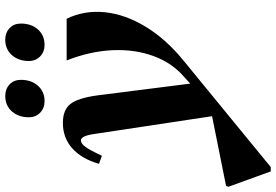

<svg xmlns="http://www.w3.org/2000/svg" viewBox="-264 -584 1026 713"><g transform="rotate(-90 248.5 -227.0)"><path d="M-31 266 -88 109 -85 100 174 48 108 -389Q101 -439 84 -439Q72 -439 59.5 -421.5Q47 -404 27 -361L-3 -372Q16 -437 55 -471.5Q94 -506 149 -506Q197 -506 219 -478.5Q241 -451 251 -380L295 -33L319 -55Q372 -100 397.5 -170Q423 -240 419 -323Q415 -406 381 -492H536Q568 -425 560 -349.5Q552 -274 506.5 -199Q461 -124 383 -60L-15 266ZM439 -574Q413 -574 396 -590.5Q379 -607 379 -632Q379 -671 401 -695.5Q423 -720 458 -720Q484 -720 501 -704Q518 -688 518 -662Q518 -623 496 -598.5Q474 -574 439 -574ZM230 -574Q204 -574 187 -590.5Q170 -607 170 -632Q170 -671 192 -695.5Q214 -720 249 -720Q275 -720 292 -704Q309 -688 309 -662Q309 -623 287 -598.5Q265 -574 230 -574Z"/></g></svg>

Font: Platypi SemiBold
Style: Italic
Weight: 600
Italic angle: -13°
Designer: David Sargent
Foundry: Bolt Cutter Type
Version: Version 1.200; ttfautohint (v1.8.4.7-5d5b)